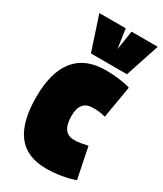

<svg xmlns="http://www.w3.org/2000/svg" viewBox="-200 -865 808 951"><g transform="rotate(30 204.5 -389.5)"><path d="M12 -273Q12 -415 70.5 -487.5Q129 -560 245 -560Q285 -560 323.5 -555Q362 -550 386 -542L355 -358Q323 -367 283 -367Q210 -367 210 -280Q210 -182 280 -182Q299 -182 317 -185Q335 -188 357 -193L393 -17Q366 -6 320.5 2Q275 10 232 10Q120 10 66 -60.5Q12 -131 12 -273ZM409 -789 345 -595H139L75 -789H226L242 -679L259 -789Z"/></g></svg>

Font: Georama Condensed Black
Style: Regular
Weight: 900
Width: 3
Designer: Jean-Baptiste Levee
Foundry: Production Type
Version: Version 1.000